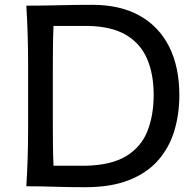

<svg xmlns="http://www.w3.org/2000/svg" viewBox="-20 -780 822 804"><path d="M90.3 0Q94.2 -62.5 95.9 -120.8Q97.7 -179.2 97.7 -249.5V-503.9Q97.7 -575.2 95.9 -634Q94.2 -692.9 90.3 -756.3Q163.1 -756.3 229.5 -758.1Q295.9 -759.8 366.7 -759.8Q483.4 -759.8 564.7 -714.4Q646 -668.9 688.5 -584.2Q731 -499.5 731 -381.3Q731 -301.3 709.7 -231.4Q688.5 -161.6 642.1 -108.6Q595.7 -55.7 520.5 -25.9Q445.3 3.9 337.4 3.9Q265.6 3.9 209.2 2Q152.8 0 90.3 0ZM204.1 -85.9H337.9Q447.3 -88.4 509.5 -127Q571.8 -165.5 597.7 -231.7Q623.5 -297.9 623.5 -382.8Q623.5 -469.7 595.9 -533.7Q568.4 -597.7 508.1 -633.5Q447.8 -669.4 349.1 -671.4H204.1Q202.1 -627 201.7 -582Q201.2 -537.1 201.2 -483.4V-270.5Q201.2 -218.3 201.7 -174.3Q202.1 -130.4 204.1 -85.9Z"/></svg>

Font: Pinar DS1 Medium
Style: Regular
Weight: 500
Designer: Amin Abedi
Version: Version 3.000